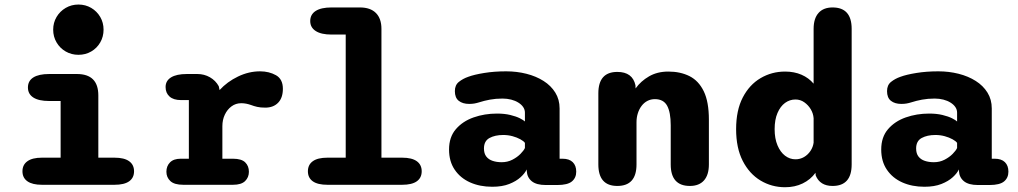

<svg xmlns="http://www.w3.org/2000/svg" viewBox="-20 -794 4373 825"><path d="M160 -116.5H240.5V-360H191.5Q146.5 -360 123.2 -375Q100 -390 100 -418Q100 -446.5 123.2 -461.2Q146.5 -476 191.5 -476H310.5Q402.5 -476 402.5 -384V-116.5H472Q514 -116.5 535 -101.2Q556 -86 556 -58Q556 -30 535 -15Q514 0 472 0H160Q119 0 97.8 -15Q76.5 -30 76.5 -58Q76.5 -86 97.8 -101.2Q119 -116.5 160 -116.5ZM208.5 -666.5Q208.5 -696.5 223 -721Q237.5 -745.5 262.2 -760Q287 -774.5 317 -774.5Q347.5 -774.5 372 -760Q396.5 -745.5 410.8 -721Q425 -696.5 425 -666.5Q425 -636.5 410.8 -611.8Q396.5 -587 372 -572.8Q347.5 -558.5 317 -558.5Q287 -558.5 262.2 -572.8Q237.5 -587 223 -611.8Q208.5 -636.5 208.5 -666.5Z M935.5 -112H981Q1018 -112 1033.8 -96.2Q1049.5 -80.5 1049.5 -56Q1049.5 -32 1033.2 -16Q1017 0 981 0H767.5Q729 0 712 -16Q695 -32 695 -56Q695 -80.5 710.5 -96.2Q726 -112 756.5 -112H791.5V-364H757.5Q725.5 -364 708.5 -379.2Q691.5 -394.5 691.5 -420Q691.5 -447 715 -461.5Q738.5 -476 783 -476H828Q857.5 -476 882 -462Q906.5 -448 920 -423.5L923.5 -407Q956.5 -443 1002.8 -465.2Q1049 -487.5 1097.5 -487.5Q1136 -487.5 1165.8 -470.8Q1195.5 -454 1195.5 -412.5Q1195.5 -373.5 1175 -352.5Q1154.5 -331.5 1120 -331.5Q1099 -331.5 1085 -334.8Q1071 -338 1058 -343Q1048 -346.5 1037.8 -348.5Q1027.5 -350.5 1016.5 -350.5Q993 -350.5 974.8 -337Q956.5 -323.5 946 -301.2Q935.5 -279 935.5 -252Z M1387 0Q1345 0 1324 -15Q1303 -30 1303 -58Q1303 -86 1324 -101.2Q1345 -116.5 1387 -116.5H1465.5V-645.5H1404.5Q1360 -645.5 1336.5 -660.8Q1313 -676 1313 -703.5Q1313 -732 1336.5 -747Q1360 -762 1404.5 -762H1526.5Q1571.5 -762 1595.2 -738.2Q1619 -714.5 1619 -670V-116.5H1708Q1750 -116.5 1771 -101.2Q1792 -86 1792 -58Q1792 -30 1771 -15Q1750 0 1708 0Z M2325 1Q2285 1 2265 -15.2Q2245 -31.5 2243.5 -59L2243 -66Q2236 -50 2217.2 -32.8Q2198.5 -15.5 2168.2 -3.5Q2138 8.5 2095 8.5Q2042 8.5 2000 -10.2Q1958 -29 1933.8 -64.8Q1909.5 -100.5 1909.5 -151.5Q1909.5 -205 1938.8 -239Q1968 -273 2015 -289.5Q2062 -306 2115.5 -306Q2147.5 -306 2172.5 -300Q2197.5 -294 2213.8 -285.8Q2230 -277.5 2235.5 -272V-310Q2235.5 -323 2228 -334Q2220.5 -345 2207.2 -353.2Q2194 -361.5 2176.5 -366Q2159 -370.5 2139 -370.5Q2110 -370.5 2084.8 -365.8Q2059.5 -361 2039.5 -354.5Q2028.5 -351 2018.2 -349.2Q2008 -347.5 1996 -347.5Q1968 -347.5 1951.2 -360.8Q1934.5 -374 1934.5 -402.5Q1934.5 -428.5 1951.8 -442.2Q1969 -456 1992 -464Q2017.5 -473.5 2060.8 -480.5Q2104 -487.5 2155 -487.5Q2200.5 -487.5 2242 -477Q2283.5 -466.5 2315.5 -446.2Q2347.5 -426 2366 -396.2Q2384.5 -366.5 2384.5 -328V-112H2397Q2426 -112 2441 -97.2Q2456 -82.5 2456 -56.5Q2456 -30 2437.5 -14.5Q2419 1 2374.5 1ZM2235.5 -180Q2230.5 -187.5 2216 -195.5Q2201.5 -203.5 2182.2 -208.8Q2163 -214 2142.5 -214Q2107 -214 2083.2 -201Q2059.5 -188 2059.5 -156Q2059.5 -134.5 2069.5 -121.5Q2079.5 -108.5 2096.8 -102.8Q2114 -97 2135.5 -97Q2161 -97 2181.8 -107.8Q2202.5 -118.5 2216.5 -132.8Q2230.5 -147 2235.5 -158Z M2944.5 5Q2862 5 2862 -87.5V-256Q2862 -311.5 2846.5 -339.8Q2831 -368 2794 -368Q2776.5 -368 2762 -360.5Q2747.5 -353 2737 -339.2Q2726.5 -325.5 2720.8 -307.5Q2715 -289.5 2715 -269V-87.5Q2715 5 2632.5 5Q2551 5 2551 -87.5V-393Q2551 -485 2632.5 -485Q2698 -485 2710.5 -427.5L2711 -414Q2733.5 -445.5 2769 -466Q2804.5 -486.5 2852 -486.5Q2903.5 -486.5 2942.8 -466.8Q2982 -447 3004 -401.8Q3026 -356.5 3026 -280V-87.5Q3026 -42.5 3005 -18.8Q2984 5 2944.5 5Z M3557.5 5Q3503.5 5 3485 -40L3484 -51.5Q3462.5 -22 3429 -5.8Q3395.5 10.5 3353.5 10.5Q3296 10.5 3248 -18.2Q3200 -47 3171.5 -102.5Q3143 -158 3143 -239Q3143 -320 3171.5 -375Q3200 -430 3248 -458.2Q3296 -486.5 3353.5 -486.5Q3392.5 -486.5 3423.8 -473Q3455 -459.5 3476 -434.5V-670Q3476 -714.5 3497 -738.2Q3518 -762 3557.5 -762Q3639.5 -762 3639.5 -670V-87.5Q3639.5 5 3557.5 5ZM3476 -181V-286Q3474.5 -306.5 3463.8 -324.5Q3453 -342.5 3436 -354.5Q3419 -366.5 3398 -366.5Q3373.5 -366.5 3353.2 -351.8Q3333 -337 3320.8 -308.5Q3308.5 -280 3308.5 -239Q3308.5 -198.5 3320.8 -169.5Q3333 -140.5 3353.2 -125Q3373.5 -109.5 3398 -109.5Q3418 -109.5 3434.8 -119.2Q3451.5 -129 3462.5 -145.5Q3473.5 -162 3476 -181Z M4182 1Q4142 1 4122 -15.2Q4102 -31.5 4100.5 -59L4100 -66Q4093 -50 4074.2 -32.8Q4055.5 -15.5 4025.2 -3.5Q3995 8.5 3952 8.5Q3899 8.5 3857 -10.2Q3815 -29 3790.8 -64.8Q3766.5 -100.5 3766.5 -151.5Q3766.5 -205 3795.8 -239Q3825 -273 3872 -289.5Q3919 -306 3972.5 -306Q4004.5 -306 4029.5 -300Q4054.5 -294 4070.8 -285.8Q4087 -277.5 4092.5 -272V-310Q4092.5 -323 4085 -334Q4077.5 -345 4064.2 -353.2Q4051 -361.5 4033.5 -366Q4016 -370.5 3996 -370.5Q3967 -370.5 3941.8 -365.8Q3916.5 -361 3896.5 -354.5Q3885.5 -351 3875.2 -349.2Q3865 -347.5 3853 -347.5Q3825 -347.5 3808.2 -360.8Q3791.5 -374 3791.5 -402.5Q3791.5 -428.5 3808.8 -442.2Q3826 -456 3849 -464Q3874.5 -473.5 3917.8 -480.5Q3961 -487.5 4012 -487.5Q4057.5 -487.5 4099 -477Q4140.5 -466.5 4172.5 -446.2Q4204.5 -426 4223 -396.2Q4241.5 -366.5 4241.5 -328V-112H4254Q4283 -112 4298 -97.2Q4313 -82.5 4313 -56.5Q4313 -30 4294.5 -14.5Q4276 1 4231.5 1ZM4092.5 -180Q4087.5 -187.5 4073 -195.5Q4058.5 -203.5 4039.2 -208.8Q4020 -214 3999.5 -214Q3964 -214 3940.2 -201Q3916.5 -188 3916.5 -156Q3916.5 -134.5 3926.5 -121.5Q3936.5 -108.5 3953.8 -102.8Q3971 -97 3992.5 -97Q4018 -97 4038.8 -107.8Q4059.5 -118.5 4073.5 -132.8Q4087.5 -147 4092.5 -158Z"/></svg>

Font: Sono Monospace
Style: Bold
Weight: 700
Designer: Tyler Finck
Foundry: Tyler Finck
Version: Version 2.112